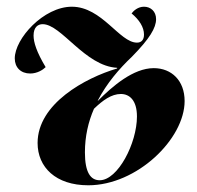

<svg xmlns="http://www.w3.org/2000/svg" viewBox="-20 -540 586 572"><path d="M233 -86C233 -134 243 -177 260 -216C286 -241 312 -260 340 -260C366 -260 388 -241 388 -193C388 -113 331 -3 277 -3C250 -3 233 -26 233 -86ZM24 -366C24 -339 42 -321 70 -321C91 -321 108 -332 116 -340C89 -385 80 -414 80 -434C80 -459 93 -468 107 -468C163 -468 233 -343 329 -338V-336C234 -308 92 -231 92 -114C92 -42 146 12 243 12C388 12 530 -126 530 -239C530 -300 491 -337 438 -337C377 -337 315 -283 272 -240H271C298 -292 335 -335 373 -371C426 -425 445 -457 445 -483C445 -506 429 -520 409 -520C391 -520 378 -508 372 -500C395 -481 409 -459 409 -437C409 -421 401 -413 388 -413C336 -413 284 -520 194 -520C110 -520 24 -425 24 -366Z"/></svg>

Font: Nyght Serif Bold Italic
Style: Regular
Weight: 700
Italic angle: -16°
Designer: Maksym Kobuzan
Version: Version 0.410;Glyphs 3.1.2 (3151)